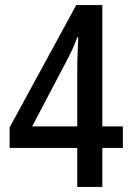

<svg xmlns="http://www.w3.org/2000/svg" viewBox="-20 -738 520 758"><path d="M465 -154V-239H384V-718H281L18 -235V-154H285V0H384V-154ZM285 -239H107L249 -509C262 -534 275 -562 285 -591H289C288 -563 285 -504 285 -465Z"/></svg>

Font: Noto Sans Arabic Cond Med
Style: Regular
Weight: 500
Width: 3
Designer: Monotype Design Team, Nadine Chahine, Nizar Qandah and Khaled Hosny
Foundry: Monotype Imaging Inc.
Version: Version 2.012